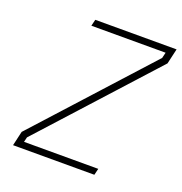

<svg xmlns="http://www.w3.org/2000/svg" viewBox="-127 -810 872 921"><g transform="rotate(20 309.5 -350.0)"><path d="M56 -74 568 -638 575 -667H196L204 -700H619L601 -622L89 -58L83 -33H462L454 0H39Z"/></g></svg>

Font: Cairo ExtraLight
Style: Italic
Weight: 275
Italic angle: -13°
Designer: Mohamed Gaber, Accademia di Belle Arti di Urbino and others
Foundry: Kief Type Foundry, Accademia di Belle Arti di Urbino and others
Version: Version 3.011